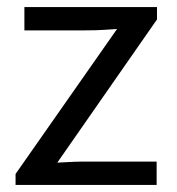

<svg xmlns="http://www.w3.org/2000/svg" viewBox="-20 -523 500 543"><path d="M24 -31 311 -441Q269 -438 251.5 -437.5Q234 -437 212 -437H49V-503H424V-468L142 -63Q178 -65 190 -65.5Q202 -66 213 -66H423V0H24Z"/></svg>

Font: Actor
Style: Regular
Weight: 400
Designer: Thomas Junold
Foundry: Thomas Junold
Version: Version 1.001